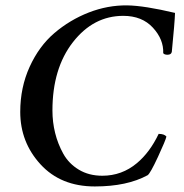

<svg xmlns="http://www.w3.org/2000/svg" viewBox="-20 -671 670 699"><path d="M428.7 -613.3Q320.3 -613.3 245.6 -517.6Q170.9 -421.9 170.9 -268.6Q170.9 -226.6 180.7 -187Q190.4 -147.5 210.4 -111.3Q230.5 -75.2 267.1 -53.2Q303.7 -31.2 352.5 -31.2Q423.8 -31.2 478.5 -77.1Q525.4 -116.2 557.6 -183.6Q578.1 -183.6 585.9 -173.8Q583 -160.2 555.2 -100.1Q527.3 -40 517.6 -33.2Q442.4 7.8 325.2 7.8Q201.2 7.8 127.4 -72.8Q53.7 -153.3 53.7 -263.7Q53.7 -352.5 87.9 -427.7Q122.1 -502.9 178.2 -550.8Q234.4 -598.6 303.2 -625.5Q372.1 -652.3 443.4 -651.4Q505.9 -650.4 617.2 -624Q616.2 -590.8 605.5 -482.4Q603.5 -471.7 589.8 -471.7Q578.1 -471.7 574.2 -477.5Q576.2 -527.3 536.6 -570.3Q497.1 -613.3 428.7 -613.3Z"/></svg>

Font: Crimson
Style: SemiboldItalic
Weight: 600
Italic angle: -11°
Version: Version 0.8 ; ttfautohint (v1.00) -l 8 -r 50 -G 200 -x 14 -D